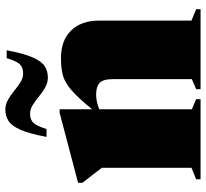

<svg xmlns="http://www.w3.org/2000/svg" viewBox="-46 -724 770 718"><g transform="rotate(-90 339.0 -365.0)"><path d="M364.5 -16.5 402 -32.5V-329Q402 -364.5 388 -377.5Q374 -390.5 345 -390.5Q332.5 -390.5 319.2 -388Q306 -385.5 289.5 -379V-32.5L327 -16.5V0H27.5V-16.5L70.5 -34V-369Q62 -380.5 46.2 -401Q30.5 -421.5 14.5 -441.5V-458L276 -527H289.5V-405.5Q332 -458 360.8 -482.8Q389.5 -507.5 416.2 -514.8Q443 -522 480 -522Q547 -522 584 -484Q621 -446 621 -378.5V-34L663.5 -16.5V0H364.5ZM510 -725Q498 -661.5 483.5 -628.2Q469 -595 450.8 -583Q432.5 -571 408 -571Q388.5 -571 371 -581Q353.5 -591 337.5 -604.2Q321.5 -617.5 305.5 -627.5Q289.5 -637.5 272.5 -637.5Q250.5 -637.5 238.8 -625.2Q227 -613 215.5 -576H186Q198 -639.5 212.5 -672.8Q227 -706 245.5 -718Q264 -730 288 -730Q307.5 -730 325 -720Q342.5 -710 358.5 -696.8Q374.5 -683.5 390.5 -673.5Q406.5 -663.5 423.5 -663.5Q445.5 -663.5 457.5 -675.8Q469.5 -688 480.5 -725Z"/></g></svg>

Font: Newsreader Display ExtraBold
Style: Regular
Weight: 800
Designer: Hugues Gentile
Foundry: Production Type
Version: Version 1.001